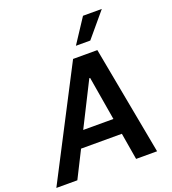

<svg xmlns="http://www.w3.org/2000/svg" viewBox="-189 -1085 1080 1209"><g transform="rotate(-20 351.5 -480.5)"><path d="M119.7 0H-21L355.8 -727.3H518.5L654.1 0H513.5L483.3 -179.3H209.9ZM262.8 -285.2H465.2L415.8 -578.1H410.2ZM400.9 -799 507.5 -961.3H633.5L497.2 -799Z"/></g></svg>

Font: Inter UI Semi Bold
Style: Italic
Weight: 600
Italic angle: -9.39999°
Designer: Rasmus Andersson
Foundry: rsms
Version: 3.2;8d6f07862